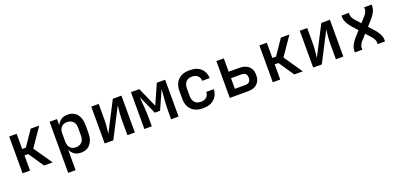

<svg xmlns="http://www.w3.org/2000/svg" viewBox="10 -1465 5380 2596"><g transform="rotate(-20 2700.0 -166.5)"><path d="M102 0V-530H209V-311H262L411 -530H534L352 -265L534 0H411L262 -219H209V0Z M683 205V-530H790V-441Q800 -463 815.5 -482Q831 -501 851 -514Q871 -527 895 -532.5Q919 -538 943 -538Q970 -538 996.5 -531.5Q1023 -525 1045 -510Q1067 -495 1083 -472.5Q1099 -450 1108.5 -425Q1118 -400 1121.5 -373.5Q1125 -347 1125 -320V-210Q1125 -183 1121.5 -156.5Q1118 -130 1108.5 -105Q1099 -80 1083 -57.5Q1067 -35 1045 -20Q1023 -5 996.5 1.5Q970 8 943 8Q919 8 895 2.5Q871 -3 851 -16Q831 -29 815.5 -48Q800 -67 790 -89V205ZM901 -84Q917 -84 933 -87.5Q949 -91 963.5 -99Q978 -107 989 -119.5Q1000 -132 1006.5 -146.5Q1013 -161 1015.5 -177.5Q1018 -194 1018 -210V-320Q1018 -336 1015.5 -352.5Q1013 -369 1006.5 -383.5Q1000 -398 989 -410.5Q978 -423 963.5 -431Q949 -439 933 -442.5Q917 -446 901 -446Q885 -446 869 -442.5Q853 -439 839.5 -430.5Q826 -422 816 -409.5Q806 -397 800 -382Q794 -367 792 -351.5Q790 -336 790 -320V-210Q790 -194 792 -178.5Q794 -163 800 -148Q806 -133 816 -120.5Q826 -108 839.5 -99.5Q853 -91 869 -87.5Q885 -84 901 -84Z M1283 0V-530H1390V-318Q1390 -291 1389 -264.5Q1388 -238 1385.5 -211Q1383 -184 1380 -157.5Q1377 -131 1374 -105L1593 -530H1717V0H1610V-212Q1610 -239 1611 -265.5Q1612 -292 1614.5 -319Q1617 -346 1620 -372.5Q1623 -399 1626 -425L1407 0Z M1854 0V-530H1974L2100 -246L2226 -530H2346V0H2239V-106Q2239 -146 2240.5 -186Q2242 -226 2245 -266Q2248 -306 2251.5 -346Q2255 -386 2257 -427L2138 -159H2062L1943 -427Q1945 -386 1948.5 -346Q1952 -306 1955 -266Q1958 -226 1959.5 -186Q1961 -146 1961 -106V0Z M2698 8Q2668 8 2638.5 3Q2609 -2 2582.5 -15Q2556 -28 2534.5 -48.5Q2513 -69 2499.5 -95.5Q2486 -122 2480.5 -151Q2475 -180 2475 -210V-320Q2475 -350 2480.5 -379Q2486 -408 2499.5 -434.5Q2513 -461 2534.5 -481.5Q2556 -502 2582.5 -515Q2609 -528 2638.5 -533Q2668 -538 2698 -538Q2725 -538 2752.5 -534Q2780 -530 2805.5 -519.5Q2831 -509 2852.5 -491Q2874 -473 2889 -450Q2904 -427 2911.5 -400Q2919 -373 2919 -345Q2919 -345 2919 -345Q2919 -345 2919 -345H2812Q2812 -345 2812 -345Q2812 -345 2812 -345Q2812 -367 2803.5 -387Q2795 -407 2778.5 -421Q2762 -435 2740.5 -440.5Q2719 -446 2698 -446Q2673 -446 2649.5 -437.5Q2626 -429 2610.5 -410.5Q2595 -392 2588.5 -368Q2582 -344 2582 -320V-210Q2582 -186 2588.5 -162Q2595 -138 2610.5 -119.5Q2626 -101 2649.5 -92.5Q2673 -84 2698 -84Q2719 -84 2740.5 -89.5Q2762 -95 2778.5 -109Q2795 -123 2803.5 -143Q2812 -163 2812 -185Q2812 -185 2812 -185Q2812 -185 2812 -185H2919Q2919 -185 2919 -185Q2919 -185 2919 -185Q2919 -157 2911.5 -130Q2904 -103 2889 -80Q2874 -57 2852.5 -39Q2831 -21 2805.5 -10.5Q2780 0 2752.5 4Q2725 8 2698 8Z M3083 0V-530H3190V-338H3345Q3368 -338 3391.5 -334Q3415 -330 3436 -320.5Q3457 -311 3475 -295.5Q3493 -280 3504.5 -259.5Q3516 -239 3520.5 -215.5Q3525 -192 3525 -169Q3525 -145 3520.5 -122Q3516 -99 3504.5 -78.5Q3493 -58 3475 -42Q3457 -26 3436 -16.5Q3415 -7 3391.5 -3.5Q3368 0 3345 0ZM3190 -92H3345Q3360 -92 3374.5 -97Q3389 -102 3399.5 -113Q3410 -124 3414 -139Q3418 -154 3418 -169Q3418 -184 3414 -199Q3410 -214 3399.5 -225Q3389 -236 3374.5 -240.5Q3360 -245 3345 -245H3190Z M3702 0V-530H3809V-311H3862L4011 -530H4134L3952 -265L4134 0H4011L3862 -219H3809V0Z M4283 0V-530H4390V-318Q4390 -291 4389 -264.5Q4388 -238 4385.5 -211Q4383 -184 4380 -157.5Q4377 -131 4374 -105L4593 -530H4717V0H4610V-212Q4610 -239 4611 -265.5Q4612 -292 4614.5 -319Q4617 -346 4620 -372.5Q4623 -399 4626 -425L4407 0Z M4883 0V-27Q4883 -49 4890.5 -71Q4898 -93 4909 -113Q4920 -133 4933.5 -151.5Q4947 -170 4962 -187L5032 -265L4962 -343Q4947 -360 4933.5 -378.5Q4920 -397 4909 -417Q4898 -437 4890.5 -459Q4883 -481 4883 -504V-530H4990V-504Q4990 -489 4995 -475.5Q5000 -462 5007 -449.5Q5014 -437 5023 -426Q5032 -415 5042 -405L5100 -340L5158 -405Q5168 -415 5177 -426Q5186 -437 5193 -449.5Q5200 -462 5205 -475.5Q5210 -489 5210 -504V-530H5317V-504Q5317 -481 5309.5 -459Q5302 -437 5291 -417Q5280 -397 5266.5 -378.5Q5253 -360 5238 -343L5168 -265L5238 -187Q5253 -170 5266.5 -151.5Q5280 -133 5291 -113Q5302 -93 5309.5 -71Q5317 -49 5317 -27V0H5210V-27Q5210 -41 5205 -54.5Q5200 -68 5193 -80.5Q5186 -93 5177 -104Q5168 -115 5158 -125L5100 -190L5042 -125Q5032 -115 5023 -104Q5014 -93 5007 -80.5Q5000 -68 4995 -54.5Q4990 -41 4990 -27V0Z"/></g></svg>

Font: Iosevka Curly SmBdEx
Style: Regular
Weight: 600
Width: 7
Monospace: yes
Designer: Belleve Invis
Foundry: Belleve Invis
Version: Version 11.1.0; ttfautohint (v1.8.3)